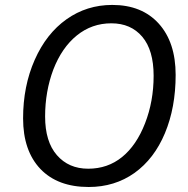

<svg xmlns="http://www.w3.org/2000/svg" viewBox="-20 -745 760 775"><path d="M433.1 -725.1Q552.7 -725.1 620.8 -649.7Q689 -574.2 689 -442.6Q689 -311 645.8 -207.5Q602.5 -104 522.9 -46.9Q442.9 9.8 337.9 9.8Q212.9 9.8 143.1 -63Q73.2 -136.7 73.2 -267.1Q73.2 -397.5 120.1 -503.4Q167 -609.4 248.5 -667.2Q330.1 -725.1 433.1 -725.1ZM195.3 -464.4Q162.1 -376 162.1 -274.7Q162.1 -173.3 209.7 -118.7Q257.3 -64 335.9 -64Q414.6 -64 472.7 -111.1Q530.8 -158.2 565.4 -247.1Q600.1 -335.9 600.1 -439.2Q600.1 -542.5 554.2 -596.7Q508.3 -650.9 429.4 -650.9Q350.6 -650.9 290 -601.8Q229.5 -552.7 195.3 -464.4Z"/></svg>

Font: Open Sans Hebrew
Style: Italic
Weight: 400
Italic angle: -12°
Foundry: Ascender Corporation, Yanek Iontef
Version: Version 2.001;PS 002.001;hotconv 1.0.70;makeotf.lib2.5.58329